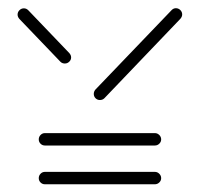

<svg xmlns="http://www.w3.org/2000/svg" viewBox="-20 -540 497 477"><path d="M76.3 -97.4Q76.3 -103.7 80.7 -108.3Q85.2 -113 91.5 -113H364.8Q371.1 -113 375.7 -108.3Q380.4 -103.7 380.4 -97.4Q380.4 -91.1 375.7 -86.7Q371.1 -82.2 364.8 -82.2H91.5Q85.2 -82.2 80.7 -86.7Q76.3 -91.1 76.3 -97.4ZM76.3 -193.7Q76.3 -200 80.7 -204.6Q85.2 -209.3 91.5 -209.3H364.8Q371.1 -209.3 375.7 -204.6Q380.4 -200 380.4 -193.7Q380.4 -187.4 375.7 -183Q371.1 -178.5 364.8 -178.5H91.5Q85.2 -178.5 80.7 -183Q76.3 -187.4 76.3 -193.7ZM156.7 -397.4Q156.7 -391.1 152 -386.7Q147.4 -382.2 141.1 -382.2Q134.4 -382.2 130 -386.7L28.1 -493Q23.7 -498.1 23.7 -503.7Q23.7 -510 28.3 -514.6Q33 -519.3 39.3 -519.3Q45.6 -519.3 50.4 -514.4L152.2 -408.1Q156.7 -403 156.7 -397.4ZM417 -519.6Q423.3 -519.6 428 -515Q432.6 -510.4 432.6 -504.1Q432.6 -498.5 428.1 -493.3L239.3 -295.9Q234.8 -291.5 228.1 -291.5Q221.9 -291.5 217.4 -295.9Q213 -300.4 213 -306.7Q213 -312.6 217 -317.4L406.7 -515.2Q411.1 -519.6 417 -519.6Z"/></svg>

Font: 26F Galaxy Sans Ultra Light
Style: Regular
Weight: 200
Designer: C₂₉H₂₅N₃O₅
Version: Version 1.100